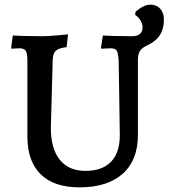

<svg xmlns="http://www.w3.org/2000/svg" viewBox="-20 -795 726 827"><path d="M98 -207V-533Q98 -565 91 -576Q84 -587 63 -587Q53 -587 43 -586Q33 -585 30 -585L28 -589L35 -642Q48 -641 85 -640Q122 -639 162 -639Q188 -639 225 -642.5Q262 -646 273 -647L267 -592Q233 -588 220.5 -576.5Q208 -565 207 -537L199 -244Q199 -155 237.5 -107Q276 -59 348 -59Q420 -59 458 -98Q496 -137 496 -212Q495 -291 493.5 -391.5Q492 -492 491 -533Q489 -568 482.5 -577.5Q476 -587 456 -587Q445 -587 433 -586Q421 -585 417 -585L415 -589L423 -642Q436 -641 472 -640Q508 -639 549 -639Q594 -639 594 -678Q594 -692 585.5 -706.5Q577 -721 562 -731L564 -745Q600 -775 628 -775Q654 -775 670 -757.5Q686 -740 686 -710Q686 -640 630 -608Q626 -606 607 -596Q588 -586 581 -572.5Q574 -559 574 -538V-213Q574 -105 508.5 -46.5Q443 12 322 12Q213 12 155.5 -44Q98 -100 98 -207Z"/></svg>

Font: Alegreya SC Medium
Style: Regular
Weight: 500
Designer: Juan Pablo del Peral
Foundry: Huerta Tipografica
Version: Version 2.007; ttfautohint (v1.6)